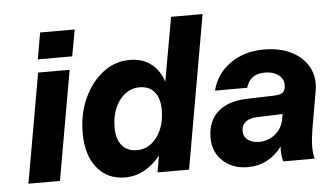

<svg xmlns="http://www.w3.org/2000/svg" viewBox="-50 -781 1489 874"><g transform="rotate(-5 694.5 -344.0)"><path d="M160 -681H318L296 -560H139ZM135 -500H279L191 0H47Z M904 -700 781 0H637L650 -76Q619 -36 577.5 -13Q536 10 488 10Q408 10 360.5 -48.5Q313 -107 313 -207Q313 -295 345.5 -366Q378 -437 432.5 -479Q487 -521 555 -521Q613 -521 652 -491Q691 -461 708 -408L760 -700ZM460 -221Q460 -167 484.5 -138Q509 -109 554 -109Q590 -109 618.5 -131Q647 -153 664 -192Q681 -231 681 -281Q681 -335 657 -364Q633 -393 588 -393Q552 -393 523 -371Q494 -349 477 -310Q460 -271 460 -221Z M1357 -139Q1349 -91 1348.5 -58.5Q1348 -26 1355 0H1211Q1203 -29 1205 -68Q1177 -30 1137 -9Q1097 12 1049 12Q979 12 935 -29.5Q891 -71 891 -135Q891 -212 938.5 -254Q986 -296 1072 -298L1198 -302Q1221 -303 1231.5 -309Q1242 -315 1246 -328L1247 -335Q1253 -368 1228.5 -389Q1204 -410 1162 -410Q1095 -410 1077 -348H930Q949 -424 1013.5 -469.5Q1078 -515 1167 -515Q1241 -515 1294 -488Q1347 -461 1372 -413.5Q1397 -366 1386 -305ZM1039 -153Q1039 -128 1058.5 -113Q1078 -98 1110 -98Q1149 -98 1180.5 -121.5Q1212 -145 1222 -186L1227 -215L1111 -211Q1076 -210 1057.5 -195Q1039 -180 1039 -153Z"/></g></svg>

Font: Overused Grotesk
Style: Bold Italic
Weight: 700
Italic angle: -10°
Version: Version 0.003